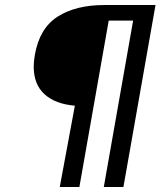

<svg xmlns="http://www.w3.org/2000/svg" viewBox="-20 -743 640 763"><path d="M114 -478Q114 -500.5 118.5 -525Q137 -631 209.2 -677Q281.5 -723 394 -723H598L470.5 0H392.5L509 -661H412L295.5 0H217.5L277.5 -323Q200 -329.5 157 -368.5Q114 -407.5 114 -478Z"/></svg>

Font: JuliaMono Medium
Style: Italic
Weight: 500
Italic angle: -9°
Monospace: yes
Designer: cormullion
Foundry: corm
Version: Version 0.054; ttfautohint (v1.8.4)